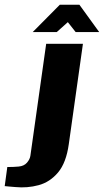

<svg xmlns="http://www.w3.org/2000/svg" viewBox="-136 -681 441 815"><path d="M-71 113Q-79 112 -95 111Q-111 110 -116 109L-105 28Q-94 28 -79.5 27.5Q-65 27 -57 26Q-34 24 -21.5 9.5Q-9 -5 -7 -20L60 -495H216L156 -69Q145 10 110.5 51Q76 92 28 105Q-20 118 -71 113ZM3 -545 118 -661H201L285 -545H185L152 -587L105 -545Z"/></svg>

Font: Alumni Sans Thin Black
Style: Italic
Weight: 900
Italic angle: -8°
Version: Version 1.016